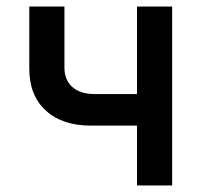

<svg xmlns="http://www.w3.org/2000/svg" viewBox="-20 -570 640 590"><path d="M401 0V-184H259Q171 -184 120.5 -230.5Q70 -277 70 -359V-550H178V-362Q178 -324 202.5 -302.5Q227 -281 270 -281H401V-550H509V0Z"/></svg>

Font: JetBrains Mono NL SemiBold
Style: Regular
Weight: 600
Designer: Philipp Nurullin, Konstantin Bulenkov
Foundry: JetBrains
Version: Version 2.304; ttfautohint (v1.8.4.7-5d5b)